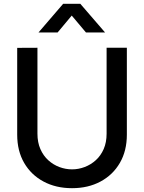

<svg xmlns="http://www.w3.org/2000/svg" viewBox="-20 -970 754 1005"><path d="M181.5 -800 310.5 -950H400.5L530 -800H430L355.5 -888.5L281.5 -800ZM357 15Q272.5 15 207.8 -19.8Q143 -54.5 106.5 -117.2Q70 -180 70 -265V-719.5L176 -720V-270.5Q176 -224.5 191.5 -189.5Q207 -154.5 233 -131Q259 -107.5 291.2 -95.5Q323.5 -83.5 357 -83.5Q391 -83.5 423.2 -95.8Q455.5 -108 481.5 -131.5Q507.5 -155 522.8 -190Q538 -225 538 -270.5V-720H644V-265Q644 -180.5 607.5 -117.5Q571 -54.5 506.2 -19.8Q441.5 15 357 15Z"/></svg>

Font: Cns Manrope SemBd
Style: Regular
Weight: 600
Designer: Mikhail Sharanda
Foundry: Mikhail Sharanda
Version: Version 4.504